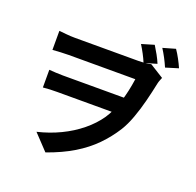

<svg xmlns="http://www.w3.org/2000/svg" viewBox="-159 -1035 1318 1293"><g transform="rotate(20 500.0 -388.5)"><path d="M742.2 -843.5Q759.2 -816.4 775.7 -786.6Q792.1 -756.9 803.4 -729.4L713.1 -702.6Q700.7 -732.6 685.8 -760.4Q671 -788.2 653.2 -817.1ZM886.1 -867.2Q903.9 -841.6 920.8 -810.2Q937.7 -778.8 949.8 -750.7L859.6 -723.1Q846.1 -754.4 830.6 -783.9Q815 -813.4 797 -841.6ZM106.4 -712.2Q127 -710.5 157.6 -707.2Q188.2 -703.9 220.3 -703.9Q236.7 -703.9 272.1 -703.9Q307.5 -703.9 353.7 -703.9Q400 -703.9 450.1 -703.9Q500.2 -703.9 545.9 -703.9Q591.6 -703.9 625.6 -703.9Q659.6 -703.9 673.7 -703.9Q697.2 -703.9 721.1 -705.7Q745 -707.5 764.8 -713.1L864.6 -650.7Q860.4 -640.4 855.9 -629.3Q851.3 -618.1 848.5 -605.5Q835.6 -542.7 818.3 -474.2Q801 -405.6 778.2 -343Q755.4 -280.3 727 -234.5Q683.2 -165.2 624.8 -105.5Q566.3 -45.9 486.4 2.6Q406.5 51.1 298 89.4L194 -20.7Q279.7 -40.9 356.2 -77.6Q432.7 -114.3 494.5 -164.7Q556.2 -215 597.4 -274.7Q616.3 -303 632.4 -337.7Q648.4 -372.3 660.7 -411.3Q673.1 -450.2 682.5 -492.9Q691.9 -535.6 698.4 -581.1Q683.4 -581.1 647.1 -581.1Q610.8 -581.1 562.3 -581.1Q513.8 -581.1 461 -581.1Q408.2 -581.1 359.5 -581.1Q310.8 -581.1 274.1 -581.1Q237.5 -581.1 221.1 -581.1Q194.4 -581.1 163.3 -579.4Q132.3 -577.7 106.4 -575.7ZM703.1 -320.5Q682.8 -320.5 645.9 -320.5Q609 -320.5 562.8 -320.5Q516.7 -320.5 467.6 -320.5Q418.5 -320.5 372.8 -320.5Q327.2 -320.5 290.8 -320.5Q254.5 -320.5 234.5 -320.5Q207.4 -320.5 183.3 -319.5Q159.2 -318.5 132.4 -315.9V-442.6Q154.6 -440.9 180.6 -439.4Q206.6 -437.9 229.8 -437.9Q250.6 -437.9 288.6 -437.9Q326.6 -437.9 374.4 -437.9Q422.3 -437.9 473 -437.9Q523.8 -437.9 570.8 -437.9Q617.9 -437.9 654.5 -437.9Q691.2 -437.9 710.1 -437.9Z"/></g></svg>

Font: Noto Sans TC Thin
Style: Regular
Weight: 100
Designer: Ryoko NISHIZUKA 西塚涼子 (kana, bopomofo & ideographs); Paul D. Hunt (Latin, Greek & Cyrillic); Sandoll Communications 산돌커뮤니
Foundry: Adobe
Version: Version 2.004-H2;hotconv 1.0.118;makeotfexe 2.5.65603